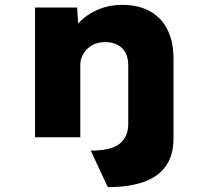

<svg xmlns="http://www.w3.org/2000/svg" viewBox="-20 -564 848 789"><path d="M423 205 353 55Q435 55 470.5 27.5Q506 0 507 -52V-295Q507 -326 496 -347Q485 -368 463.5 -379.5Q442 -391 413 -391Q388 -391 369 -383Q350 -375 337 -361.5Q324 -348 317 -331.5Q310 -315 310 -298V0H124V-533H297L301 -467Q321 -490 349.5 -507.5Q378 -525 411 -534.5Q444 -544 483 -544Q550 -544 597.5 -517Q645 -490 669 -440.5Q693 -391 693 -323V4Q693 74 661.5 118.5Q630 163 569.5 184Q509 205 423 205Z"/></svg>

Font: Lexend Exa ExtraBold
Style: Regular
Weight: 800
Designer: Bonnie Shaver-Troup, Thomas Jockin
Foundry: Lexend
Version: Version 1.007